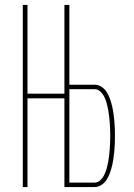

<svg xmlns="http://www.w3.org/2000/svg" viewBox="-20 -755 540 775"><path d="M72 0V-735H91V-377H240V-735H260V-413H362Q377 -413 390 -404.5Q403 -396 411 -383Q419 -370 424 -355.5Q429 -341 432.5 -326.5Q436 -312 438 -297Q440 -282 441.5 -267Q443 -252 443.5 -237Q444 -222 444 -207Q444 -192 443.5 -176.5Q443 -161 441.5 -146Q440 -131 438 -116Q436 -101 432.5 -86.5Q429 -72 424 -57.5Q419 -43 411 -30.5Q403 -18 390 -9Q377 0 362 0H240V-358H91V0ZM260 -18H362Q375 -18 385 -27.5Q395 -37 401 -49.5Q407 -62 410.5 -74.5Q414 -87 416.5 -100Q419 -113 420.5 -126.5Q422 -140 423 -153.5Q424 -167 424.5 -180Q425 -193 425 -207Q425 -220 424.5 -233.5Q424 -247 423 -260Q422 -273 420.5 -286.5Q419 -300 416.5 -313Q414 -326 410.5 -339Q407 -352 401 -364Q395 -376 385 -385.5Q375 -395 362 -395H260Z"/></svg>

Font: Iosevka SS04 Thin
Style: Regular
Weight: 100
Monospace: yes
Designer: Belleve Invis
Foundry: Belleve Invis
Version: Version 19.0.0; ttfautohint (v1.8.4)